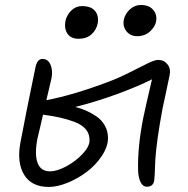

<svg xmlns="http://www.w3.org/2000/svg" viewBox="-20 -720 747 763"><path d="M524.9 -576.2Q498 -576.2 482.4 -595.9Q466.8 -615.7 472.2 -642.1Q477.5 -666 496.6 -683.1Q515.6 -700.2 540 -700.2Q572.8 -700.2 589.1 -680.4Q605.5 -660.6 600.1 -633.8Q596.7 -614.3 576.2 -595.2Q555.7 -576.2 524.9 -576.2ZM292 -565.9Q262.2 -565.9 248.3 -585.9Q234.4 -606 240.2 -637.2Q245.6 -661.1 263.7 -678.5Q281.7 -695.8 305.2 -695.8Q342.3 -695.8 357.9 -676.3Q373.5 -656.7 368.2 -627Q362.8 -600.6 343.3 -583.3Q323.7 -565.9 292 -565.9ZM173.8 22.9Q105.5 22.9 75.9 -25.4Q46.4 -73.7 61 -152.8Q72.3 -213.4 85.9 -281Q99.6 -348.6 109.4 -396.2Q119.1 -443.8 121.1 -453.1Q127.9 -485.8 148.9 -485.8Q170.9 -485.8 180.7 -462.9Q190.4 -439.9 185.1 -411.1Q182.1 -397.5 174.6 -366Q167 -334.5 164.1 -321.8Q271.5 -342.3 411.1 -395Q452.6 -410.6 497.3 -433.3Q542 -456.1 568.6 -469Q595.2 -481.9 608.9 -481.9Q631.8 -481.9 645.8 -464.1Q659.7 -446.3 653.8 -419.9Q648.4 -391.6 637.9 -344.2Q627.4 -296.9 626 -289.1Q602.1 -161.1 597.2 -85Q594.7 -11.2 592.8 -2Q588.4 22 564 22Q547.4 22 538.6 3.9Q529.8 -14.2 528.8 -43Q526.4 -134.8 548.8 -249Q555.2 -281.7 584 -404.8Q526.9 -376 444.1 -345.7Q361.3 -315.4 278.8 -294.9Q300.8 -289.6 321.3 -280.8Q341.8 -272 362.8 -257.8Q383.8 -243.7 396.5 -221.2Q409.2 -198.7 409.2 -171.9Q409.2 -137.7 385.5 -101.6Q361.8 -65.4 326.9 -38.6Q292 -11.7 250.2 5.6Q208.5 22.9 173.8 22.9ZM128.9 -169.9Q116.7 -106.9 129.2 -73Q141.6 -39.1 179.2 -39.1Q206.1 -39.1 243.2 -58.8Q280.3 -78.6 308.1 -108.2Q335.9 -137.7 335.9 -162.1Q335.9 -189 320.8 -206.5Q305.7 -224.1 275.9 -235.8Q221.2 -255.9 150.9 -264.2Q148.9 -254.9 140.6 -219Q132.3 -183.1 128.9 -169.9Z"/></svg>

Font: Shantell Sans Bouncy
Style: Italic
Weight: 300
Italic angle: -11.31°
Designer: Stephen Nixon, Anya Danilova, Shantell Martin
Foundry: Arrow Type
Version: Version 1.006;[9816181b4]